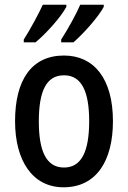

<svg xmlns="http://www.w3.org/2000/svg" viewBox="-20 -786 543 816"><path d="M421 -757V-766H321C307 -732 270 -664 240 -618V-606H292C333 -641 400 -716 421 -757ZM262 -757V-766H162C146 -731 111 -665 81 -618V-606H131C179 -646 240 -715 262 -757ZM460 -271C460 -452 379 -550 252 -550C114 -550 44 -446 44 -271C44 -102 119 10 250 10C390 10 460 -103 460 -271ZM145 -270C145 -399 177 -466 252 -466C326 -466 359 -399 359 -271C359 -142 326 -74 252 -74C177 -74 145 -143 145 -270Z"/></svg>

Font: Noto Sans Thai Cond Med
Style: Regular
Weight: 500
Width: 3
Designer: Monotype Design Team
Foundry: Monotype Imaging Inc.
Version: Version 2.002